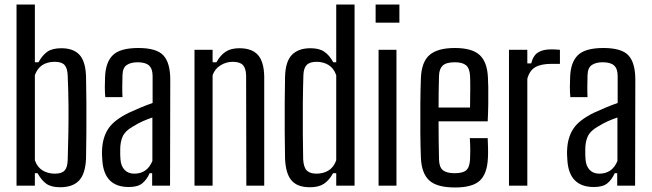

<svg xmlns="http://www.w3.org/2000/svg" viewBox="-20 -820 2880 848"><path d="M360 -481Q361 -432 361.5 -367.5Q362 -303 361.5 -237.5Q361 -172 360 -119Q357 -52 329 -22.5Q301 7 246 7Q206 7 184.5 -8.5Q163 -24 146 -55H134V0H53V-800H134V-545H150Q167 -576 189 -591.5Q211 -607 251 -607Q304 -607 331 -578Q358 -549 360 -481ZM279 -113Q281 -176 282 -234.5Q283 -293 282.5 -354Q282 -415 279 -486Q278 -518 265.5 -532.5Q253 -547 222 -547Q155 -547 134 -488V-112Q145 -81 168.5 -67Q192 -53 222 -53Q253 -53 265.5 -67Q278 -81 279 -113Z M549 6Q440 6 432 -111Q431 -124 430.5 -136.5Q430 -149 431 -162Q434 -215 459 -252.5Q484 -290 549 -322Q573 -333 600 -344.5Q627 -356 654 -365V-484Q654 -516 638.5 -530.5Q623 -545 588 -545Q558 -545 540 -533Q522 -521 521 -489Q520 -467 520 -436.5Q520 -406 521 -391H445Q443 -412 443 -435Q443 -458 444 -478Q446 -545 478.5 -576.5Q511 -608 591 -608Q672 -608 702 -575Q732 -542 732 -468L731 0H652V-55H641Q628 -26 608 -10Q588 6 549 6ZM573 -53Q630 -53 653 -109V-301Q632 -294 611.5 -285Q591 -276 565 -260Q532 -241 521.5 -216.5Q511 -192 511 -161Q511 -147 511 -137Q511 -127 512 -117Q514 -87 530 -70Q546 -53 573 -53Z M839 0V-600H919V-545H936Q953 -576 976.5 -591.5Q1000 -607 1037 -607Q1093 -607 1119.5 -577Q1146 -547 1147 -481V0H1068L1067 -487Q1066 -519 1052.5 -533Q1039 -547 1008 -547Q979 -547 954 -531.5Q929 -516 919 -488V0Z M1465 -800H1546V0H1465V-55H1451Q1434 -24 1411 -8.5Q1388 7 1349 7Q1294 7 1268 -22.5Q1242 -52 1239 -119Q1238 -174 1237.5 -238.5Q1237 -303 1237.5 -366.5Q1238 -430 1239 -481Q1241 -550 1270 -578.5Q1299 -607 1351 -607Q1390 -607 1412.5 -591.5Q1435 -576 1452 -545H1465ZM1377 -53Q1408 -53 1431 -67Q1454 -81 1465 -112V-488Q1454 -519 1431 -533Q1408 -547 1378 -547Q1348 -547 1334.5 -533Q1321 -519 1320 -488Q1318 -426 1317.5 -359Q1317 -292 1317.5 -229Q1318 -166 1319 -116Q1321 -81 1335 -67Q1349 -53 1377 -53Z M1639 -720V-800H1744V-720ZM1652 0V-600H1731V0Z M2055 -210H2134Q2135 -193 2135.5 -166Q2136 -139 2135 -123Q2132 -53 2099.5 -22.5Q2067 8 1990 8Q1910 8 1876 -23Q1842 -54 1839 -123Q1837 -171 1836.5 -233.5Q1836 -296 1836.5 -360Q1837 -424 1839 -476Q1842 -547 1877.5 -577.5Q1913 -608 1989 -608Q2065 -608 2098.5 -577Q2132 -546 2135 -478Q2136 -467 2136.5 -435Q2137 -403 2136.5 -362Q2136 -321 2134 -284H1917Q1917 -243 1917.5 -200.5Q1918 -158 1919 -115Q1920 -81 1936.5 -68Q1953 -55 1988 -55Q2024 -55 2039 -68Q2054 -81 2056 -115Q2057 -130 2057 -156Q2057 -182 2055 -210ZM1989 -545Q1951 -545 1935.5 -530.5Q1920 -516 1919 -486Q1918 -451 1917.5 -416.5Q1917 -382 1917 -345H2056Q2057 -389 2057 -430Q2057 -471 2056 -486Q2054 -519 2038 -532Q2022 -545 1989 -545Z M2228 0V-600H2309V-540H2326Q2335 -575 2356.5 -588.5Q2378 -602 2415 -602Q2424 -602 2433.5 -601.5Q2443 -601 2453 -600V-538H2416Q2370 -538 2344.5 -523.5Q2319 -509 2309 -472V0Z M2603 6Q2494 6 2486 -111Q2485 -124 2484.5 -136.5Q2484 -149 2485 -162Q2488 -215 2513 -252.5Q2538 -290 2603 -322Q2627 -333 2654 -344.5Q2681 -356 2708 -365V-484Q2708 -516 2692.5 -530.5Q2677 -545 2642 -545Q2612 -545 2594 -533Q2576 -521 2575 -489Q2574 -467 2574 -436.5Q2574 -406 2575 -391H2499Q2497 -412 2497 -435Q2497 -458 2498 -478Q2500 -545 2532.5 -576.5Q2565 -608 2645 -608Q2726 -608 2756 -575Q2786 -542 2786 -468L2785 0H2706V-55H2695Q2682 -26 2662 -10Q2642 6 2603 6ZM2627 -53Q2684 -53 2707 -109V-301Q2686 -294 2665.5 -285Q2645 -276 2619 -260Q2586 -241 2575.5 -216.5Q2565 -192 2565 -161Q2565 -147 2565 -137Q2565 -127 2566 -117Q2568 -87 2584 -70Q2600 -53 2627 -53Z"/></svg>

Font: Big Shoulders Text
Style: Regular
Weight: 400
Designer: Patric King
Foundry: XO Type Co
Version: Version 1.000; ttfautohint (v1.8.2)